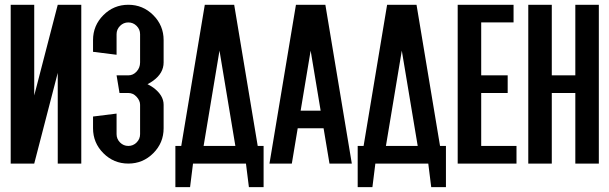

<svg xmlns="http://www.w3.org/2000/svg" viewBox="-20 -679 2530 797"><path d="M219.7 -659.2H317.4V0H219.7V-376.5L122.1 0H24.4V-659.2H122.1V-282.7Z M463.9 -451.7 366.2 -463.9V-512.7Q366.2 -573.2 409.2 -616.2Q452.1 -659.2 512.7 -659.2Q573.2 -659.2 616.2 -616.2Q659.2 -573.2 659.2 -512.7V-419.9Q659.2 -375.5 616.2 -344.2Q605 -335.9 592.3 -329.6Q605 -323.2 616.2 -315.4Q659.2 -283.7 659.2 -244.1V-146.5Q659.2 -85.9 616.2 -43Q573.2 0 512.7 0Q452.1 0 409.2 -43Q366.2 -85.9 366.2 -146.5V-195.3L463.9 -207.5V-122.1Q463.9 -102.1 478.3 -87.6Q492.7 -73.2 512.7 -73.2Q532.7 -73.2 547.1 -87.6Q561.5 -102.1 561.5 -122.1V-244.1Q561.5 -261.2 547.1 -277.1Q532.7 -293 512.7 -293H476.1L463.9 -366.2H512.7Q532.7 -366.2 547.1 -382.1Q561.5 -397.9 561.5 -419.9V-537.1Q561.5 -557.1 547.1 -571.5Q532.7 -585.9 512.7 -585.9Q492.7 -585.9 478.3 -571.5Q463.9 -557.1 463.9 -537.1Z M957 -73.2 891.1 -468.8 825.2 -73.2ZM781.2 0 769 97.7H708V-73.2H732.4L830.1 -659.2H952.1L1049.8 -73.2H1074.2V97.7H1013.2L1001 0Z M1269.5 -468.8 1228 -219.7H1311ZM1215.8 -146.5 1191.4 0H1098.6L1208.5 -659.2H1330.6L1440.4 0H1347.7L1323.2 -146.5Z M1713.9 -73.2 1647.9 -468.8 1582 -73.2ZM1538.1 0 1525.9 97.7H1464.8V-73.2H1489.3L1586.9 -659.2H1709L1806.6 -73.2H1831.1V97.7H1770L1757.8 0Z M1977.5 -73.2H2124V0H1879.9V-659.2H2111.8V-585.9H1977.5V-366.2H2087.4V-293H1977.5Z M2270.5 -293V0H2172.9V-659.2H2270.5V-366.2H2368.2V-659.2H2465.8V0H2368.2V-293Z"/></svg>

Font: Alegre Sans
Style: Regular
Weight: 400
Width: 3
Designer: GrandChaos9000
Version: Version 1.2.6 - August 1, 2014